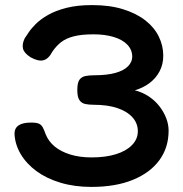

<svg xmlns="http://www.w3.org/2000/svg" viewBox="-20 -719 718 755"><path d="M339 16Q273 16 218 -0.5Q163 -17 123.5 -46Q84 -75 61.5 -113Q39 -151 37 -193Q37 -237 102 -237Q124 -237 133.5 -232.5Q143 -228 148.5 -217.5Q154 -207 160 -190Q171 -163 195 -143Q219 -123 256 -111.5Q293 -100 340 -100Q395 -100 435.5 -112.5Q476 -125 499 -148.5Q522 -172 522 -203Q522 -234 501 -257.5Q480 -281 441.5 -294Q403 -307 349 -307Q330 -307 315.5 -310Q301 -313 292.5 -325Q284 -337 284 -365Q284 -394 292.5 -405.5Q301 -417 316 -420Q331 -423 350 -423Q401 -423 434.5 -432.5Q468 -442 484 -459Q500 -476 500 -496Q500 -523 481 -543Q462 -563 427.5 -573.5Q393 -584 348 -584Q300 -584 269.5 -576Q239 -568 220 -553Q201 -538 186 -516Q171 -487 150.5 -482Q130 -477 100 -494Q75 -510 70.5 -527.5Q66 -545 77 -568Q82 -575 92 -590.5Q102 -606 120.5 -624.5Q139 -643 168.5 -660Q198 -677 241 -688Q284 -699 342 -699Q412 -699 464.5 -682.5Q517 -666 552 -638.5Q587 -611 604.5 -575Q622 -539 622 -500Q622 -466 607.5 -438.5Q593 -411 567.5 -392Q542 -373 510 -364Q541 -356 565.5 -339.5Q590 -323 607 -301Q624 -279 633.5 -254.5Q643 -230 643 -205Q643 -139 607 -89.5Q571 -40 503 -12Q435 16 339 16Z"/></svg>

Font: Fredoka SemiExpanded Medium
Style: Regular
Weight: 500
Width: 6
Designer: Ben Nathan
Foundry: Milena B. Brandão, Ben Nathan
Version: Version 2.001